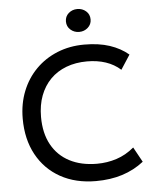

<svg xmlns="http://www.w3.org/2000/svg" viewBox="-61 -957 818 1023"><g transform="rotate(-5 348.5 -446.0)"><path d="M411 15Q302.5 15 221.2 -30.2Q140 -75.5 95.2 -157.8Q50.5 -240 50.5 -350Q50.5 -429.5 77 -496.2Q103.5 -563 152 -612Q200.5 -661 266.8 -688Q333 -715 411.5 -715Q489 -715 547 -695.8Q605 -676.5 647 -641L597 -564Q563 -594.5 518 -609.5Q473 -624.5 418.5 -624.5Q357 -624.5 307 -605.5Q257 -586.5 221.8 -550.8Q186.5 -515 167.5 -464.5Q148.5 -414 148.5 -351Q148.5 -264 182.2 -202.5Q216 -141 278 -108.8Q340 -76.5 424.5 -76.5Q479 -76.5 529.2 -92.8Q579.5 -109 623.5 -146L667.5 -66Q616 -25.5 552.2 -5.2Q488.5 15 411 15ZM391 -784.5Q364 -784.5 344.5 -801.8Q325 -819 325 -846Q325 -873 344.5 -890Q364 -907 391 -907Q418 -907 437.5 -890Q457 -873 457 -845.5Q457 -819.5 437.5 -802Q418 -784.5 391 -784.5Z"/></g></svg>

Font: Geologica Thin Roman Light
Style: Regular
Weight: 300
Version: Version 1.010;gftools[0.9.28]